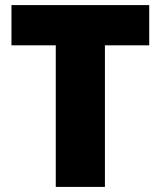

<svg xmlns="http://www.w3.org/2000/svg" viewBox="-20 -734 631 754"><path d="M392 0V-556H566V-714H25V-556H199V0Z"/></svg>

Font: Noto Sans Thai Looped Black
Style: Regular
Weight: 900
Designer: Sasikarn Vongin, Ben Mitchell
Foundry: The Fontpad Ltd
Version: Version 1.001